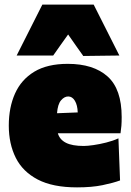

<svg xmlns="http://www.w3.org/2000/svg" viewBox="-20 -794 566 830"><path d="M313 16Q208 16 143 -18Q78 -52 48 -112.2Q18 -172.5 18 -251Q18 -329.5 45 -389.8Q72 -450 128.2 -484Q184.5 -518 273 -518Q384 -518 445 -463.5Q506 -409 506 -288Q506 -266.5 504.8 -250.2Q503.5 -234 501 -218H230Q238 -190.5 265 -176.8Q292 -163 342 -163Q358 -163 384.2 -166.8Q410.5 -170.5 439.2 -177.8Q468 -185 492 -196L499 -14Q469 -3 423 6.5Q377 16 313 16ZM275 -377Q258 -377 243.8 -360.2Q229.5 -343.5 226.5 -304.5L316 -308Q315 -339.5 303.8 -358.2Q292.5 -377 275 -377ZM340 -552Q323.5 -575 307.2 -598.2Q291 -621.5 274.5 -645Q258 -622 241.8 -599.2Q225.5 -576.5 210 -554H52Q79.5 -608 107 -663Q134.5 -718 163 -774H385Q413.5 -718 441 -663Q468.5 -608 496 -554Z"/></svg>

Font: Commissioner Black
Style: Regular
Weight: 900
Designer: Kostas Bartsokas
Foundry: Kostas Bartsokas
Version: Version 1.000; ttfautohint (v1.8.3)